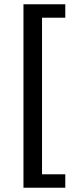

<svg xmlns="http://www.w3.org/2000/svg" viewBox="-20 -728 364 900"><path d="M90 152V-708H286V-645H177V89H286V152Z"/></svg>

Font: Giro Sans Semibold
Style: Regular
Weight: 600
Designer: Paul D. Hunt
Foundry: Adobe Systems Incorporated
Version: Version 1.000;PS 1.0;hotconv 1.0.88;makeotf.lib2.5.647800